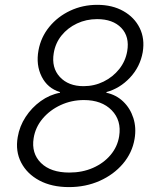

<svg xmlns="http://www.w3.org/2000/svg" viewBox="-20 -757 652 787"><path d="M262.8 9.9Q192.1 9.9 141.3 -17.2Q90.6 -44.4 66.6 -90.9Q42.6 -137.4 52.6 -195Q60 -239.3 85 -277.7Q110.1 -316.1 146.8 -342.5Q183.6 -369 225.9 -376.8V-379.6Q174.7 -395.2 150.7 -443.2Q126.8 -491.1 137.8 -550.8Q147.7 -604.8 182 -646.8Q216.3 -688.9 267.6 -713.1Q318.9 -737.2 378.9 -737.2Q440.3 -737.2 485.6 -711.6Q530.9 -686.1 552.6 -642.2Q574.2 -598.4 565 -543Q554.3 -483 512.8 -438.7Q471.2 -394.5 416.2 -379.6V-376.8Q456.3 -368.3 485.1 -340.7Q513.8 -313.2 526.6 -273.3Q539.4 -233.3 531.6 -187.5Q522 -130.7 484 -85.9Q446 -41.2 388.5 -15.6Q331 9.9 262.8 9.9ZM264.2 -49.7Q317.5 -49.7 361.2 -68.9Q404.8 -88.1 433.2 -121.8Q461.6 -155.5 468.4 -198.5Q478.7 -263.1 437.9 -305Q397 -346.9 323.9 -346.9Q273.4 -346.9 229 -326.5Q184.7 -306.1 154.8 -270.8Q125 -235.4 117.9 -190.7Q108 -128.6 147.9 -89.1Q187.9 -49.7 264.2 -49.7ZM322.4 -403.8Q366.5 -403.8 404.7 -422.6Q442.8 -441.4 468.6 -473.7Q494.3 -506 501.4 -546.9Q511.7 -606.5 477.3 -642.6Q442.8 -678.6 378.2 -678.6Q333.5 -678.6 295.5 -660.7Q257.5 -642.8 232.2 -611.5Q207 -580.3 200.3 -539.4Q190.3 -479.4 225.3 -441.6Q260.3 -403.8 322.4 -403.8Z"/></svg>

Font: Inter Light  BETA
Style: Italic
Weight: 300
Italic angle: 9.39999°
Designer: Rasmus Andersson
Foundry: rsms
Version: Version 3.011;git-f93a4a705